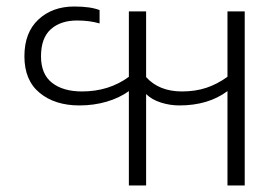

<svg xmlns="http://www.w3.org/2000/svg" viewBox="-20 -570 847 590"><path d="M376 -290Q347 -269 307.5 -257.5Q268 -246 224 -246Q149 -246 102 -284.5Q55 -323 55 -397Q55 -470 98 -510Q141 -550 208 -550Q258 -550 286 -539V-498Q255 -507 217 -507Q166 -507 136 -480Q106 -453 106 -397Q106 -342 140 -315.5Q174 -289 232 -289Q315 -289 376 -334V-535H429V-333Q469 -289 539 -289Q580 -289 613.5 -300Q647 -311 679 -334V-535H732V0H679V-290Q620 -246 531 -246Q502 -246 474 -255Q446 -264 429 -281V0H376Z"/></svg>

Font: Prompt ExtraLight
Style: Regular
Weight: 275
Designer: Katatrad Team
Foundry: CadsonDemak
Version: Version 1.001